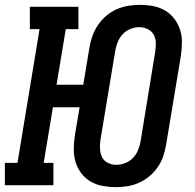

<svg xmlns="http://www.w3.org/2000/svg" viewBox="-34 -763 804 791"><path d="M443 8Q416 8 389 3Q362 -2 339.5 -15Q317 -28 301 -49Q285 -70 277.5 -95Q270 -120 270 -147.5Q270 -175 274 -203L294 -321H184L146 -92H186V0H-14V-92H38L129 -643H89V-735H289V-643H237L199 -414H309L335 -570Q339 -594 347.5 -617Q356 -640 370.5 -661Q385 -682 404.5 -698.5Q424 -715 447 -725Q470 -735 494 -739Q518 -743 542 -743Q570 -743 596.5 -738Q623 -733 645.5 -720Q668 -707 684 -686Q700 -665 708 -640Q716 -615 715.5 -587.5Q715 -560 711 -532L650 -165Q646 -141 638 -118Q630 -95 615.5 -74Q601 -53 581 -36.5Q561 -20 538.5 -10Q516 0 491.5 4Q467 8 444 8ZM445 -84Q463 -84 481.5 -91Q500 -98 513.5 -112Q527 -126 534.5 -144Q542 -162 545 -180L605 -547Q608 -566 608 -584.5Q608 -603 600 -618.5Q592 -634 575.5 -642.5Q559 -651 540 -651Q522 -651 504 -644Q486 -637 472.5 -623Q459 -609 451.5 -591Q444 -573 441 -555L380 -188Q377 -169 378 -150.5Q379 -132 386 -116.5Q393 -101 409.5 -92.5Q426 -84 445 -84Z"/></svg>

Font: Iosevka Etoile Semibold
Style: Italic
Weight: 600
Italic angle: -9°
Designer: Belleve Invis
Foundry: Belleve Invis
Version: Version 22.1.2; ttfautohint (v1.8.4)